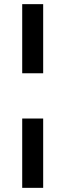

<svg xmlns="http://www.w3.org/2000/svg" viewBox="-20 -725 316 925"><path d="M87 -372V-705H188V-372ZM87 180V-154H188V180Z"/></svg>

Font: Nunito Sans 12pt ExtraLight 12pt SemiBold
Style: Regular
Weight: 600
Version: Version 3.101;gftools[0.9.27]